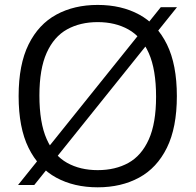

<svg xmlns="http://www.w3.org/2000/svg" viewBox="-20 -770 814 799"><path d="M122.5 0H55L649 -740H716.5ZM386.5 9.5Q288 9.5 214 -30.8Q140 -71 98.8 -154.8Q57.5 -238.5 57.5 -370Q57.5 -501.5 99 -585.2Q140.5 -669 214.5 -709.2Q288.5 -749.5 386.5 -749.5Q485.5 -749.5 559.5 -709.2Q633.5 -669 674.8 -585Q716 -501 716 -370Q716 -239 674.5 -155Q633 -71 558.8 -30.8Q484.5 9.5 386.5 9.5ZM386.5 -62Q460 -62 514.5 -92.2Q569 -122.5 599.2 -189.8Q629.5 -257 629.5 -367.5Q629.5 -480.5 599.2 -548.8Q569 -617 514.2 -647.5Q459.5 -678 386.5 -678Q314 -678 259.2 -647.8Q204.5 -617.5 174.2 -550.2Q144 -483 144 -372.5Q144 -259.5 174.2 -191.2Q204.5 -123 259 -92.5Q313.5 -62 386.5 -62Z"/></svg>

Font: Encode Sans SC SemiExpanded
Style: Regular
Weight: 400
Width: 6
Designer: Multiple Designers
Foundry: Impallari Type
Version: Version 3.002